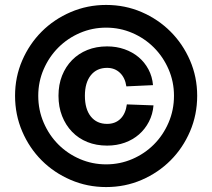

<svg xmlns="http://www.w3.org/2000/svg" viewBox="-20 -746 859 778"><path d="M414 -156Q370 -156 334 -170.5Q298 -185 272 -212Q246 -239 231.5 -276Q217 -313 217 -358Q217 -403 231.5 -439.5Q246 -476 272 -502.5Q298 -529 334 -543.5Q370 -558 414 -558Q452 -558 484.5 -546.5Q517 -535 541.5 -514.5Q566 -494 581.5 -465Q597 -436 600 -401L492 -396Q487 -431 466 -451Q445 -471 414 -471Q372 -471 348 -441Q324 -411 324 -358Q324 -304 348 -274Q372 -244 414 -244Q447 -244 468 -264.5Q489 -285 494 -323L602 -319Q599 -283 583.5 -253Q568 -223 543.5 -201.5Q519 -180 486 -168Q453 -156 414 -156ZM410 12Q334 12 266.5 -17Q199 -46 149 -96Q99 -146 70 -213.5Q41 -281 41 -358Q41 -434 70 -501Q99 -568 149 -618Q199 -668 266.5 -697Q334 -726 410 -726Q487 -726 554 -697Q621 -668 671 -618Q721 -568 750 -501Q779 -434 779 -358Q779 -281 750 -213.5Q721 -146 671 -96Q621 -46 554 -17Q487 12 410 12ZM410 -80Q466 -80 516 -101.5Q566 -123 603.5 -160.5Q641 -198 663 -249Q685 -300 685 -358Q685 -415 663 -465.5Q641 -516 603.5 -553.5Q566 -591 516 -612.5Q466 -634 410 -634Q354 -634 304 -612.5Q254 -591 216.5 -553.5Q179 -516 157 -465.5Q135 -415 135 -358Q135 -300 157 -249Q179 -198 216.5 -160.5Q254 -123 304 -101.5Q354 -80 410 -80Z"/></svg>

Font: Geist
Style: Bold
Weight: 400
Designer: Basement.studio, Andrés Briganti, Mateo Zaragoza
Foundry: Basement.studio, Vercel, Andrés Briganti, Guido Ferreyra, Mateo Zaragoza
Version: Version 1.401